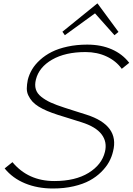

<svg xmlns="http://www.w3.org/2000/svg" viewBox="-20 -1077 765 1107"><path d="M631.8 -204.1Q624.5 -172.4 608.4 -143.1Q592.3 -113.8 563.7 -85.4Q535.2 -57.1 497.3 -36.4Q459.5 -15.6 404.8 -2.9Q350.1 9.8 285.2 9.8Q196.3 9.8 124.5 -19.8Q52.7 -49.3 6.8 -106L51.8 -142.1Q142.6 -33.2 293 -33.2Q414.1 -33.2 490.5 -80.1Q566.9 -127 585 -201.2Q599.1 -258.3 565.9 -302.2Q532.7 -346.2 450.2 -372.1Q441.9 -374.5 381.8 -393.6Q321.8 -412.6 313 -415Q278.3 -426.3 251.7 -437.5Q225.1 -448.7 202.6 -462.6Q180.2 -476.6 166.5 -491.9Q152.8 -507.3 143.6 -526.4Q134.3 -545.4 134.5 -567.4Q134.8 -589.4 140.1 -616.2Q147.9 -647.9 165 -676.8Q182.1 -705.6 211.2 -731.9Q240.2 -758.3 278.3 -777.6Q316.4 -796.9 369.1 -808.3Q421.9 -819.8 482.9 -819.8Q562.5 -819.8 624.3 -792.7Q686 -765.6 725.1 -714.8L682.1 -680.2Q649.4 -725.6 595 -751.2Q540.5 -776.9 473.1 -776.9Q356.4 -776.9 280.5 -733.2Q204.6 -689.5 187 -618.2Q179.2 -586.9 186.5 -562.5Q193.8 -538.1 217.8 -519Q241.7 -500 272.7 -485.8Q303.7 -471.7 352.1 -456.1Q359.4 -454.1 413.8 -436.3Q468.3 -418.5 478 -416Q670.4 -354.5 631.8 -204.1ZM543 -1056.2 663.1 -893.1 640.1 -874 527.8 -1000 524.9 -998 354 -874 339.8 -894 541 -1057.1Z"/></svg>

Font: Sinkin Sans 200 X Light Italic
Style: Regular
Weight: 200
Italic angle: -112°
Designer: Keith Bates
Foundry: K-Type
Version: Sinkin Sans (version 1.0)  by Keith Bates   •   © 2014   www